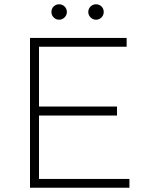

<svg xmlns="http://www.w3.org/2000/svg" viewBox="-20 -876 687 896"><path d="M120 -699V0H584V-41H162V-337H526V-379H162V-658H571V-699ZM230.5 -794.5C237.5 -787.5 246 -784 256 -784C265.3 -784 273.7 -787.5 281 -794.5C288.3 -801.5 292 -810 292 -820C292 -830 288.5 -838.5 281.5 -845.5C274.5 -852.5 266 -856 256 -856C246 -856 237.5 -852.7 230.5 -846C223.5 -839.3 220 -830.7 220 -820C220 -810 223.5 -801.5 230.5 -794.5ZM403 -794.5C410.3 -787.5 418.7 -784 428 -784C438 -784 446.5 -787.5 453.5 -794.5C460.5 -801.5 464 -810 464 -820C464 -830.7 460.5 -839.3 453.5 -846C446.5 -852.7 438 -856 428 -856C418 -856 409.5 -852.5 402.5 -845.5C395.5 -838.5 392 -830 392 -820C392 -810 395.7 -801.5 403 -794.5Z"/></svg>

Font: Montserrat Custom ExtraLight
Style: Regular
Weight: 300
Designer: Julieta Ulanovsky
Foundry: Julieta Ulanovsky
Version: Version 7.200